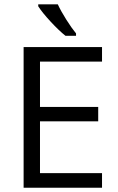

<svg xmlns="http://www.w3.org/2000/svg" viewBox="-20 -885 557 905"><path d="M460.9 0H91.3V-663.1H460.9V-594.7H168.5V-380.9H442.9V-313H168.5V-68.8H460.9ZM338.4 -716.3H288.6Q258.8 -739.7 218.5 -783.2Q178.2 -826.7 160.2 -855.5V-864.7H252.4Q266.6 -833.5 292.5 -792.5Q318.4 -751.5 338.4 -727.5Z"/></svg>

Font: Bpm'online Open Sans
Style: Regular
Weight: 400
Foundry: Ascender Corporation
Version: Version 1.10